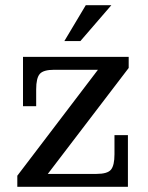

<svg xmlns="http://www.w3.org/2000/svg" viewBox="-20 -723 572 743"><path d="M47 -43 359 -453 478 -460 165 -50ZM47 0V-43L165 -50H475V0ZM69 -312V-453H190Q148 -453 134 -437Q120 -421 120 -377V-312ZM353 -50Q396 -50 409.5 -66.5Q423 -83 423 -126V-200H475V-50ZM69 -453V-503H478V-460L359 -453ZM229 -564 312 -703H411L291 -564Z"/></svg>

Font: Montagu Slab
Style: Bold
Weight: 700
Designer: Florian Karsten
Foundry: Florian Karsten
Version: Version 1.000